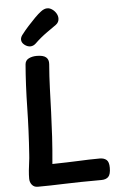

<svg xmlns="http://www.w3.org/2000/svg" viewBox="-67 -1098 716 1148"><g transform="rotate(-5 291.5 -524.0)"><path d="M103 -730Q105 -754 125.5 -764.5Q146 -775 174 -775Q213 -775 229.5 -761Q246 -747 244 -720Q238 -646 235.5 -575.5Q233 -505 230.5 -433Q228 -361 223.5 -284.5Q219 -208 211 -123Q259 -124 297 -125Q335 -126 367.5 -127.5Q400 -129 431 -130Q462 -131 496 -131Q521 -131 536 -118.5Q551 -106 551 -71Q551 -31 536.5 -16.5Q522 -2 495 -2Q425 -2 370.5 -1Q316 0 272 1.5Q228 3 189.5 4Q151 5 112 5Q90 5 77.5 -10.5Q65 -26 65 -48Q65 -71 67.5 -96.5Q70 -122 73.5 -146.5Q77 -171 78 -192Q88 -333 90.5 -471Q93 -609 103 -730ZM141 -835Q123 -835 106 -848.5Q89 -862 89 -880Q89 -889 93 -897Q97 -905 103 -912Q119 -933 141 -957.5Q163 -982 185 -1004Q207 -1026 222 -1037Q232 -1045 242 -1049Q252 -1053 261 -1053Q276 -1053 290.5 -1043Q305 -1033 314 -1018Q323 -1003 323 -987Q323 -964 304 -950Q287 -938 248 -910.5Q209 -883 174 -849Q159 -835 141 -835Z"/></g></svg>

Font: Playpen Sans SemiBold
Style: Regular
Weight: 600
Designer: Laura Meseguer, Veronika Burian, José Scaglione
Foundry: TypeTogether
Version: Version 1.001